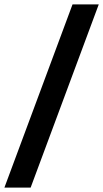

<svg xmlns="http://www.w3.org/2000/svg" viewBox="-67 -740 468 871"><path d="M-47 111H72L381 -720H262Z"/></svg>

Font: Fixel Display 20240404 SemiBold
Style: Italic
Weight: 600
Italic angle: -10°
Designer: AlfaBravo + MacPaw
Foundry: Kyrylo Tkachov, Marchela Mozhyna, Serhii Makarenko, Maria Weinstein, Zakhar Kryvoshyya
Version: Version 1.211;Glyphs 3.2 (3225)